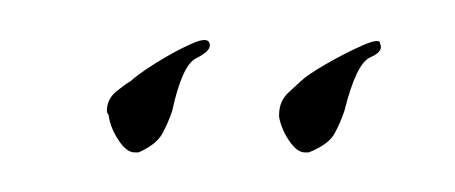

<svg xmlns="http://www.w3.org/2000/svg" viewBox="-20 -323 230 97"><path d="M50 -246H48Q44 -246 40 -252Q36 -258 35 -264Q35 -265 34.5 -265.5Q34 -266 34 -267Q34 -273 39 -277Q44 -281 46 -282Q49 -285 58.5 -291Q68 -297 77 -301Q86 -305 86 -300Q86 -297 79 -293.5Q72 -290 67 -267Q65 -261 62 -255.5Q59 -250 50 -246ZM136 -246H134Q130 -246 126 -252Q122 -258 121 -264V-265Q121 -272 126 -276.5Q131 -281 132 -282Q135 -285 144.5 -290.5Q154 -296 163 -300Q172 -304 172 -301Q174 -297 167 -294Q160 -291 154 -267Q152 -261 149 -255.5Q146 -250 136 -246Z"/></svg>

Font: Fuggles
Style: Regular
Weight: 400
Designer: Rob Leuschke
Foundry: Robert E. Leuschke
Version: Version 1.100; ttfautohint (v1.8.3)